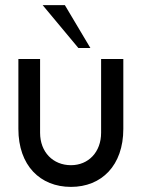

<svg xmlns="http://www.w3.org/2000/svg" viewBox="-20 -724 554 752"><path d="M52 -219C52 -76 137 8 258 8C378 8 463 -76 463 -219V-493H376V-204C376 -128 326 -77 258 -77C188 -77 137 -128 137 -204V-493H52ZM234 -704H147L287 -536H334Z"/></svg>

Font: Radis Sans
Style: Regular
Weight: 400
Designer: Gaël Goy
Foundry: Gaël Goy
Version: 1.0